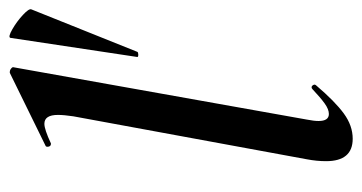

<svg xmlns="http://www.w3.org/2000/svg" viewBox="-202 -564 775 411"><g transform="rotate(-90 185.5 -358.5)"><path d="M46 -48Q46 -68 50 -89L142 -589Q145 -609 145 -622Q145 -651 126 -651Q114 -651 84 -637H83Q78 -637 77 -642.5Q76 -648 80 -649L235 -725H237Q241 -725 244.5 -722Q248 -719 247 -717L135 -89Q132 -74 132 -64Q132 -42 147 -42Q157 -42 169.5 -51Q182 -60 200 -77Q202 -79 204 -79Q207 -79 209 -75.5Q211 -72 208 -69Q174 -29 148 -10Q122 9 94 9Q46 9 46 -48ZM371 -679 280 -452Q279 -450 274 -450Q269 -450 269 -452L310 -724Q312 -729 328.5 -719.5Q345 -710 359 -697Q373 -684 371 -679Z"/></g></svg>

Font: Cormorant Garamond
Style: Bold Italic
Weight: 700
Italic angle: -10°
Designer: Christian Thalmann (Catharsis Fonts)
Foundry: Catharsis Fonts
Version: Version 4.000